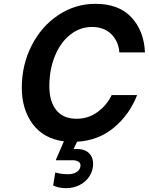

<svg xmlns="http://www.w3.org/2000/svg" viewBox="-20 -734 778 1004"><path d="M564 -237H697Q657 -134 575.5 -66.5Q494 1 383 7L365 45H380Q423 45 445 66.5Q467 88 467 122Q467 157 448.5 186.5Q430 216 397.5 233Q365 250 325 250Q304 250 286 245.5Q268 241 258 236L269 168Q302 177 336 177Q365 177 383 164Q401 151 401 131Q401 117 389 110.5Q377 104 362 104H272L273 100L314 5Q207 -9 150.5 -86Q94 -163 94 -275Q94 -395 145.5 -496Q197 -597 285.5 -655.5Q374 -714 479 -714Q601 -714 667 -643.5Q733 -573 738 -460H604Q600 -518 562 -555.5Q524 -593 461 -593Q398 -593 347 -552.5Q296 -512 267 -441Q238 -370 238 -282Q238 -204 274 -158.5Q310 -113 381 -113Q442 -113 490.5 -148.5Q539 -184 564 -237Z"/></svg>

Font: Be Vietnam
Style: Bold Italic
Weight: 700
Italic angle: -9.66701°
Designer: Gabriel Lam
Foundry: TypeRant
Version: Version 3.000